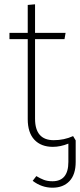

<svg xmlns="http://www.w3.org/2000/svg" viewBox="-20 -673 372 893"><path d="M332 -20V80Q332 139 303 169.5Q274 200 224 200Q174 200 132 168L149 146Q167 157 184 163.5Q201 170 224 170Q298 170 298 80V-5Q261 10 226 10Q171 10 140 -23Q109 -56 109 -119V-491H24V-520H109V-650L143 -653V-520H285L280 -491H143V-121Q143 -21 230 -21Q278 -21 320 -40Z"/></svg>

Font: FiraGO UltraLight
Style: Regular
Weight: 200
Designer: bBox Type
Foundry: bBox Type GmbH
Version: Version 1.001